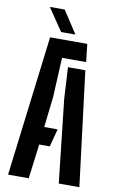

<svg xmlns="http://www.w3.org/2000/svg" viewBox="-104 -1023 659 1078"><g transform="rotate(10 225.5 -484.0)"><path d="M22.3 0 120.8 -800H332.7L344.4 -698.3H206.9L195.8 -474L175.8 -298.4H252.1L225.3 -196.7H165.2L140 0ZM311.3 0 258.7 -474.6 248.8 -652.3H347.8L428.7 0ZM176.6 -840 89.8 -968H174.5L258.1 -840Z"/></g></svg>

Font: Big Shoulders Stencil Text Thin
Style: Regular
Weight: 100
Designer: Patric King
Foundry: XO Type Co
Version: Version 2.001